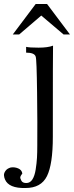

<svg xmlns="http://www.w3.org/2000/svg" viewBox="-83 -714 371 963"><path d="M183 -485Q182 -468 182 -28Q182 110 152.5 169.5Q123 229 45 229Q-39 231 -58 186Q-62 177 -63 166Q-64 155 -55.5 143Q-47 131 -29 126Q-10 123 8 130.5Q26 138 29 156Q28 158 25 162Q22 166 21 168Q20 170 19 173.5Q18 177 19.5 181.5Q21 186 24 192Q30 204 49 204Q68 204 79.5 186Q91 168 96 136Q101 104 102.5 77.5Q104 51 104 16Q104 7 104 3Q105 -80 103 -249Q101 -418 96 -430Q90 -450 48 -450V-479Q64 -475 110.5 -475Q157 -475 183 -485ZM268 -541H236L124 -636L13 -541H-19L96 -694H153Z"/></svg>

Font: GFS Artemisia
Style: Regular
Weight: 400
Designer: Takis Katsoulidis and George D. Matthiopoulos
Foundry: Takis Katsoulidis and George D. Matthiopoulos
Version: Version 1.0